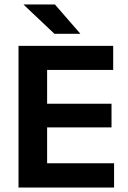

<svg xmlns="http://www.w3.org/2000/svg" viewBox="-20 -846 578 866"><path d="M63.5 0V-639H192.5V0ZM102 0V-109.5H494.5V0ZM138.5 -271.5V-378H483V-271.5ZM101.5 -530.5V-639H490.5V-530.5ZM227.5 -826 341.5 -695V-693.5H225.5L87 -824.5V-826Z"/></svg>

Font: Anek Bangla Medium SemiBold
Style: Regular
Weight: 600
Version: Version 1.003